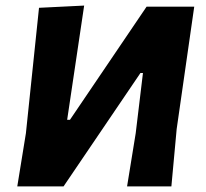

<svg xmlns="http://www.w3.org/2000/svg" viewBox="-20 -669 739 689"><path d="M42 0 73 -191 120 -641 282 -649 221 -239H231L506 -645H677L614 -206L595 0H436L467 -191L493 -407H484L208 0Z"/></svg>

Font: Alegreya Sans ExtraBold
Style: Italic
Weight: 800
Italic angle: -7°
Designer: Juan Pablo del Peral
Foundry: Huerta Tipografica
Version: Version 2.007